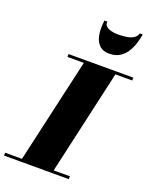

<svg xmlns="http://www.w3.org/2000/svg" viewBox="-229 -1128 972 1226"><g transform="rotate(20 257.5 -515.0)"><path d="M65 0 235.5 -750H450L280.5 0ZM-45 0V-19.5H395V0ZM120 -730.5V-750H560V-730.5ZM362.5 -841Q321 -841 298.5 -861.5Q276 -882 267.2 -912.5Q258.5 -943 258.8 -975Q259 -1007 262.5 -1029.5H282Q279.5 -1011 291.2 -999.2Q303 -987.5 324.2 -981.5Q345.5 -975.5 372.5 -975.5Q399.5 -975.5 426.5 -979Q453.5 -982.5 474.2 -993.8Q495 -1005 503 -1029.5H522.5Q519 -1007 510 -975Q501 -943 483.8 -912.5Q466.5 -882 437 -861.5Q407.5 -841 362.5 -841Z"/></g></svg>

Font: Bodoni Moda 11pt Black
Style: Italic
Weight: 900
Italic angle: -13°
Designer: Owen Earl
Foundry: indestructible type
Version: Version 2.004